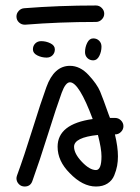

<svg xmlns="http://www.w3.org/2000/svg" viewBox="-20 -680 510 700"><path d="M40 -620Q40 -631 48 -640Q56 -649 68 -650Q194 -660 330 -660Q342 -660 351 -651Q360 -642 360 -630Q360 -618 351 -609Q342 -600 330 -600Q196 -600 72 -590H70Q58 -590 49 -598.5Q40 -607 40 -620ZM320 -540Q333 -540 341.5 -531.5Q350 -523 350 -510Q350 -492 342 -476Q334 -460 320 -460Q307 -460 298.5 -468.5Q290 -477 290 -490Q290 -508 298 -524Q306 -540 320 -540ZM100 -500Q100 -513 108.5 -521.5Q117 -530 130 -530Q148 -530 164 -522Q180 -514 180 -500Q180 -487 171.5 -478.5Q163 -470 150 -470Q132 -470 116 -478Q100 -486 100 -500ZM250 -145Q250 -120 278.5 -90Q307 -60 330 -60Q350 -60 350 -110Q350 -138 337 -188Q250 -179 250 -145ZM235 -440Q272 -440 303 -406.5Q334 -373 345 -346.5Q356 -320 376 -263Q379 -254 381 -250H400Q412 -250 421 -241Q430 -232 430 -220Q430 -208 421 -199Q412 -190 400 -190H399Q410 -144 410 -110Q410 -92 407 -75.5Q404 -59 396.5 -40.5Q389 -22 372 -11Q355 0 330 0Q281 0 234 -49Q190 -93 190 -145Q190 -228 318 -246Q268 -380 235 -380Q219 -380 205 -342Q186 -290 155 -191Q124 -92 98 -20Q91 0 70 0Q57 0 48.5 -9Q40 -18 40 -30Q40 -34 42 -40Q68 -111 98.5 -209Q129 -307 149 -362Q177 -440 235 -440Z"/></svg>

Font: Pecita
Style: Book
Weight: 400
Width: 7
Version: Version 4.3